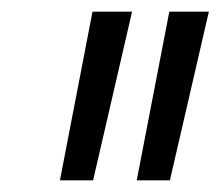

<svg xmlns="http://www.w3.org/2000/svg" viewBox="-20 -757 379 330"><path d="M207 -737 140 -447H83L139 -737ZM215 -447 271 -737H339L272 -447Z"/></svg>

Font: Nacelle Light
Style: Italic
Weight: 300
Italic angle: -12°
Designer: Sora Sagano
Foundry: Sora Sagano
Version: Version 1.000;FEAKit 1.0